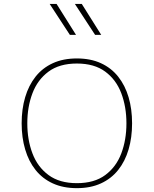

<svg xmlns="http://www.w3.org/2000/svg" viewBox="-20 -953 783 978"><path d="M371.6 -655.3Q301.8 -655.3 249 -631.1Q196.3 -606.9 161.1 -562.5Q126 -518.1 108.2 -457.8Q90.3 -397.5 90.3 -324.7Q90.3 -252.4 108.2 -191.9Q126 -131.3 161.1 -87.2Q196.3 -43 249 -18.8Q301.8 5.4 371.6 5.4Q441.4 5.4 494.1 -18.8Q546.9 -43 582 -87.2Q617.2 -131.3 635 -191.9Q652.8 -252.4 652.8 -324.7Q652.8 -397.5 635 -457.8Q617.2 -518.1 582 -562.5Q546.9 -606.9 494.1 -631.1Q441.4 -655.3 371.6 -655.3ZM371.6 -629.4Q460.4 -629.4 516.1 -588.1Q571.8 -546.9 597.9 -477.8Q624 -408.7 624 -324.7Q624 -240.7 597.9 -171.6Q571.8 -102.5 516.1 -61.3Q460.4 -20 371.6 -20Q283.2 -20 227.3 -61.3Q171.4 -102.5 145.3 -171.6Q119.1 -240.7 119.1 -324.7Q119.1 -408.7 145.3 -477.8Q171.4 -546.9 227.1 -588.1Q282.7 -629.4 371.6 -629.4ZM367.2 -775.4 268.1 -933.1H232.9L335.9 -775.4ZM495.6 -775.4 396.5 -933.1H361.3L464.4 -775.4Z"/></svg>

Font: Estedad-FD VF
Style: Regular
Weight: 100
Designer: Amin Abedi
Version: Version 7.3